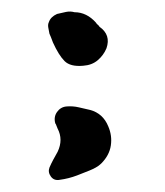

<svg xmlns="http://www.w3.org/2000/svg" viewBox="-20 -352 283 330"><path d="M163 -269Q158 -257 148 -248.5Q138 -240 123 -239Q101 -237 91 -247Q81 -257 71 -279Q67 -290 65 -294Q64 -299 63 -304.5Q62 -310 64 -314Q67 -323 78 -328Q86 -330 93.5 -331.5Q101 -333 108 -331Q129 -331 145 -313Q146 -311 148 -309.5Q150 -308 151 -306Q171 -292 163 -269ZM166 -135Q173 -119 170.5 -102Q168 -85 154 -71Q150 -67 144.5 -64Q139 -61 134 -59Q127 -56 112.5 -50.5Q98 -45 83 -43Q73 -41 67.5 -48.5Q62 -56 65 -64Q68 -71 71.5 -77.5Q75 -84 79 -91Q89 -112 79 -131Q78 -133 77 -136Q76 -139 75 -140Q72 -151 78 -159.5Q84 -168 94 -169Q105 -170 115.5 -167.5Q126 -165 135 -163Q157 -157 166 -135Z"/></svg>

Font: Slackside One
Style: Regular
Weight: 400
Version: Version 1.000